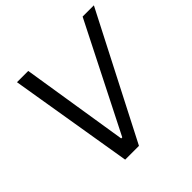

<svg xmlns="http://www.w3.org/2000/svg" viewBox="-178 -862 1024 1024"><g transform="rotate(-45 334.0 -350.0)"><path d="M88 -700H173L269 -95H277L583 -700H668L308 0H204Z"/></g></svg>

Font: Fixel Italic Variable 20240409 Display Thin
Style: Italic
Weight: 100
Italic angle: -10°
Designer: AlfaBravo + MacPaw
Foundry: Kyrylo Tkachov, Marchela Mozhyna, Serhii Makarenko, Maria Weinstein, Zakhar Kryvoshyya
Version: Version 1.211;Glyphs 3.2 (3225)